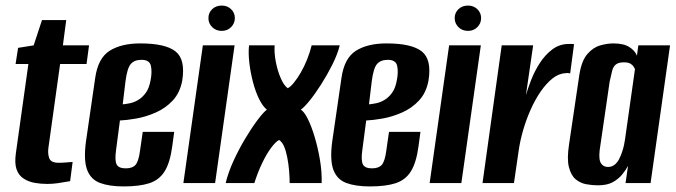

<svg xmlns="http://www.w3.org/2000/svg" viewBox="-20 -658 2429 690"><path d="M149 3Q126 3 104 -1Q82 -5 64.5 -16.5Q47 -28 39.5 -49.5Q32 -71 37 -107L82 -428H36L45 -486L101 -495L131 -586H218L206 -495H300L291 -428H196L154 -127Q151 -106 157 -89.5Q163 -73 191 -73Q204 -73 221 -74.5Q238 -76 241 -76L232 -7Q229 -7 217 -4.5Q205 -2 186.5 0.5Q168 3 149 3Z M424 12Q373 12 339.5 -0.5Q306 -13 293 -48Q280 -83 289 -150L322 -377Q332 -449 374 -475.5Q416 -502 484 -502Q574 -502 610.5 -473.5Q647 -445 635 -369Q627 -325 601 -297Q575 -269 539.5 -253.5Q504 -238 469.5 -232Q435 -226 411 -225L397 -118Q392 -82 399 -67.5Q406 -53 432 -53Q456 -53 467 -65.5Q478 -78 483 -115L493 -184H606L599 -132Q591 -73 571.5 -42Q552 -11 516.5 0.5Q481 12 424 12ZM421 -283Q432 -284 447 -287Q462 -290 477 -299Q492 -308 504 -324.5Q516 -341 521 -369Q527 -398 522.5 -420.5Q518 -443 489 -443Q463 -443 450 -428Q437 -413 431 -366Z M639 0 709 -495H823L753 0ZM777 -547Q756 -547 742.5 -560.5Q729 -574 729 -593Q729 -612 742.5 -625Q756 -638 777 -638Q797 -638 810.5 -625Q824 -612 824 -593Q824 -574 810.5 -560.5Q797 -547 777 -547Z M791 0Q800 -38 819 -79.5Q838 -121 861 -159.5Q884 -198 905 -226Q926 -254 939 -264Q924 -276 911 -302.5Q898 -329 889 -363.5Q880 -398 876 -433Q872 -468 875 -495H967Q965 -469 971 -437Q977 -405 988.5 -378Q1000 -351 1014 -341Q1023 -345 1035.5 -360Q1048 -375 1060.5 -396.5Q1073 -418 1083.5 -444Q1094 -470 1100 -495H1201Q1193 -463 1174.5 -426Q1156 -389 1134 -354.5Q1112 -320 1092 -295.5Q1072 -271 1061 -264Q1073 -257 1086 -231Q1099 -205 1110.5 -167Q1122 -129 1129.5 -85.5Q1137 -42 1136 0H1021Q1021 -20 1019 -44Q1017 -68 1012.5 -91.5Q1008 -115 1001 -131.5Q994 -148 983 -155Q971 -149 954.5 -127Q938 -105 922 -71.5Q906 -38 894 0Z M1309 12Q1258 12 1224.5 -0.5Q1191 -13 1178 -48Q1165 -83 1174 -150L1207 -377Q1217 -449 1259 -475.5Q1301 -502 1369 -502Q1459 -502 1495.5 -473.5Q1532 -445 1520 -369Q1512 -325 1486 -297Q1460 -269 1424.5 -253.5Q1389 -238 1354.5 -232Q1320 -226 1296 -225L1282 -118Q1277 -82 1284 -67.5Q1291 -53 1317 -53Q1341 -53 1352 -65.5Q1363 -78 1368 -115L1378 -184H1491L1484 -132Q1476 -73 1456.5 -42Q1437 -11 1401.5 0.5Q1366 12 1309 12ZM1306 -283Q1317 -284 1332 -287Q1347 -290 1362 -299Q1377 -308 1389 -324.5Q1401 -341 1406 -369Q1412 -398 1407.5 -420.5Q1403 -443 1374 -443Q1348 -443 1335 -428Q1322 -413 1316 -366Z M1524 0 1594 -495H1708L1638 0ZM1662 -547Q1641 -547 1627.5 -560.5Q1614 -574 1614 -593Q1614 -612 1627.5 -625Q1641 -638 1662 -638Q1682 -638 1695.5 -625Q1709 -612 1709 -593Q1709 -574 1695.5 -560.5Q1682 -547 1662 -547Z M1714 0 1783 -495H1896L1870 -316Q1877 -340 1889 -371Q1901 -402 1920 -431.5Q1939 -461 1965 -480.5Q1991 -500 2024 -500Q2028 -500 2034 -500Q2040 -500 2043 -499L2029 -394Q2027 -395 2022.5 -395.5Q2018 -396 2013 -395Q1988 -394 1965.5 -376Q1943 -358 1923 -329Q1903 -300 1887 -264Q1871 -228 1860 -190Q1849 -152 1844 -117L1827 0Z M2129 8Q2108 8 2086.5 4Q2065 0 2048.5 -14Q2032 -28 2024.5 -57.5Q2017 -87 2025 -139L2062 -389Q2070 -440 2091 -464Q2112 -488 2137.5 -495Q2163 -502 2184 -502Q2221 -502 2241.5 -489Q2262 -476 2269 -458L2274 -495H2388L2318 0H2228L2237 -62Q2229 -47 2216 -31Q2203 -15 2182.5 -3.5Q2162 8 2129 8ZM2165 -58Q2178 -58 2188 -65.5Q2198 -73 2204.5 -85.5Q2211 -98 2215.5 -111.5Q2220 -125 2222.5 -136.5Q2225 -148 2226 -156L2262 -410Q2260 -413 2256.5 -419Q2253 -425 2245 -429.5Q2237 -434 2222 -434Q2203 -434 2193.5 -426.5Q2184 -419 2180 -404Q2176 -389 2171 -365L2135 -118Q2133 -99 2134.5 -87.5Q2136 -76 2141 -69.5Q2146 -63 2152 -60.5Q2158 -58 2165 -58Z"/></svg>

Font: Alumni Sans Thin
Style: Bold Italic
Weight: 700
Italic angle: -8°
Version: Version 1.016